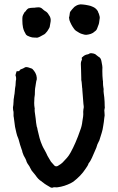

<svg xmlns="http://www.w3.org/2000/svg" viewBox="-20 -863 547 893"><path d="M219 10Q218 9 216 9Q206 3 196.5 -2.5Q187 -8 179 -15Q175 -17 174 -19Q165 -24 158 -31.5Q151 -39 145 -48Q143 -50 141 -53Q139 -56 136 -59Q126 -69 120 -83Q119 -86 117 -89Q115 -92 113 -95Q107 -103 104 -110Q102 -118 98 -125.5Q94 -133 90 -140Q89 -144 87 -148Q85 -152 84 -156Q84 -161 81 -167Q77 -178 73.5 -189.5Q70 -201 67 -213Q65 -217 65 -219Q59 -232 56 -246Q53 -260 50 -273L44 -318Q43 -320 43 -323Q43 -326 43 -328Q43 -334 43 -339.5Q43 -345 41 -351Q39 -364 42 -375Q42 -379 42.5 -382.5Q43 -386 43 -390Q43 -395 43.5 -400.5Q44 -406 45 -410Q46 -413 46 -418Q48 -427 48.5 -435.5Q49 -444 50 -452Q53 -466 53 -479Q53 -483 53.5 -486.5Q54 -490 55 -494Q55 -503 54 -507Q51 -511 53 -518Q55 -522 55 -524Q56 -526 56 -528.5Q56 -531 59 -532H66Q70 -532 71 -535Q72 -539 78 -541Q83 -543 87 -544.5Q91 -546 95 -549Q98 -551 102 -551Q106 -551 110 -550L128 -544Q129 -543 129.5 -543Q130 -543 131 -542Q139 -534 144.5 -524Q150 -514 151 -502Q151 -498 151 -494.5Q151 -491 149 -487Q148 -481 147 -475Q146 -469 145 -462Q143 -452 142.5 -442.5Q142 -433 142 -423Q141 -419 141 -415.5Q141 -412 140 -408Q139 -396 139 -384Q139 -372 141 -361Q141 -360 141.5 -358Q142 -356 141 -354Q141 -344 143 -333Q145 -322 146 -311Q147 -301 148 -292Q149 -283 151 -274Q153 -270 153.5 -266Q154 -262 155 -258Q159 -239 164 -221Q169 -203 177 -185Q182 -174 187 -166Q195 -152 201 -138Q205 -131 209 -124.5Q213 -118 217 -111Q221 -106 225 -102Q229 -98 233 -93Q238 -88 246 -90Q251 -92 253 -94Q258 -97 262.5 -100Q267 -103 271 -107Q282 -118 291.5 -129Q301 -140 308 -153Q314 -164 320 -176Q326 -188 331 -200Q337 -214 342.5 -228Q348 -242 353 -257Q357 -267 359.5 -277.5Q362 -288 363 -298Q365 -309 366.5 -320.5Q368 -332 367 -343Q367 -346 367.5 -349Q368 -352 368 -355Q370 -362 369.5 -368Q369 -374 368 -380Q367 -397 365.5 -412.5Q364 -428 363 -444Q363 -452 362 -455Q361 -464 360.5 -473Q360 -482 358 -491V-499Q358 -509 357.5 -518.5Q357 -528 357 -538Q357 -546 356.5 -552.5Q356 -559 356 -566Q356 -575 359 -581Q362 -586 361 -589Q358 -595 364 -598Q369 -603 374.5 -606Q380 -609 387 -610Q389 -611 390.5 -611Q392 -611 393 -612Q399 -617 409 -615Q411 -614 415 -614Q424 -612 428 -607Q431 -604 437 -600Q445 -596 448 -590Q451 -584 452 -577Q454 -567 455.5 -558Q457 -549 456 -539V-530Q456 -520 456.5 -510.5Q457 -501 458 -491Q459 -488 459 -484.5Q459 -481 459 -478Q459 -472 459.5 -466.5Q460 -461 461 -455Q462 -453 462 -449Q461 -439 462.5 -429.5Q464 -420 465 -410Q466 -400 466.5 -389Q467 -378 467 -367Q468 -366 467.5 -364Q467 -362 467 -360Q464 -351 466 -339Q468 -326 465 -314Q464 -305 463 -296Q462 -287 460 -277Q458 -261 453 -245Q448 -229 443 -213Q443 -211 440 -206Q436 -199 433 -191.5Q430 -184 428 -176L425 -169Q420 -159 416.5 -149.5Q413 -140 408 -130Q405 -124 402 -118Q399 -112 395 -107Q394 -105 392 -103Q390 -96 386 -90Q382 -84 378 -78Q367 -61 352.5 -46Q338 -31 321 -18L309 -11Q295 -4 279.5 1Q264 6 248 8Q243 9 237 8Q234 8 231 8Q228 8 225 10ZM381 -701Q373 -701 365 -704Q356 -706 348.5 -710.5Q341 -715 333 -720Q330 -722 327.5 -725Q325 -728 323 -731Q311 -747 303 -769Q302 -772 302 -775Q302 -778 301 -782Q303 -787 303.5 -793Q304 -799 305 -804Q305 -805 307 -809Q315 -820 326 -831L332 -835Q335 -837 338 -838.5Q341 -840 345 -841Q354 -844 366 -842Q372 -841 378 -840.5Q384 -840 391 -838Q402 -836 410 -832Q426 -826 435 -811Q437 -804 440 -799Q442 -792 443.5 -786Q445 -780 443 -773Q441 -763 441 -758Q440 -751 437 -744.5Q434 -738 432 -731Q429 -722 421 -717Q413 -709 402.5 -705.5Q392 -702 381 -701ZM147 -688H143Q128 -688 119 -692L112 -695Q107 -696 101 -702Q96 -710 92.5 -718Q89 -726 87 -735Q84 -750 84 -767V-778Q84 -786 87 -793Q90 -800 94 -806Q96 -808 98.5 -810Q101 -812 102 -815Q107 -821 112 -824Q123 -827 134 -827Q136 -827 139.5 -827Q143 -827 146 -828Q149 -828 152 -828.5Q155 -829 159 -829Q170 -829 178 -821Q180 -819 183 -816.5Q186 -814 189 -812Q200 -807 207 -794Q218 -780 215.5 -763Q213 -746 212 -743Q212 -740 211 -737Q210 -734 208 -731Q205 -726 202 -721Q199 -716 194 -711Q193 -709 191 -707.5Q189 -706 187 -704Q181 -701 176 -698Q171 -695 165 -692Q161 -690 156.5 -688.5Q152 -687 147 -688Z"/></svg>

Font: Lacquer
Style: Regular
Weight: 400
Designer: Eli Block, Niki Polyocan
Version: Version 1.100